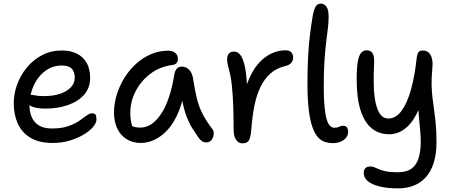

<svg xmlns="http://www.w3.org/2000/svg" viewBox="-20 -780 2504 1061"><path d="M272 10Q196 10 148.5 -18.5Q101 -47 78.5 -96.5Q56 -146 56 -210Q56 -261 74.5 -312.5Q93 -364 128 -406.5Q163 -449 212 -475Q261 -501 322 -501Q369 -501 404 -484Q439 -467 458.5 -433.5Q478 -400 478 -349Q478 -295 445.5 -257.5Q413 -220 357 -200Q301 -180 231 -180Q171 -180 147 -196.5Q123 -213 123 -233Q123 -245 129 -250.5Q135 -256 149 -256Q160 -256 176.5 -252.5Q193 -249 224 -249Q274 -249 311.5 -261.5Q349 -274 371 -297Q393 -320 393 -350Q393 -384 376 -401Q359 -418 320 -418Q281 -418 248.5 -400Q216 -382 192.5 -351Q169 -320 156 -280.5Q143 -241 143 -198Q143 -162 155 -133.5Q167 -105 194 -87.5Q221 -70 267 -70Q321 -70 357.5 -83Q394 -96 418 -112.5Q442 -129 458.5 -141.5Q475 -154 489 -154Q503 -154 508 -146Q513 -138 513 -120Q513 -100 493.5 -77.5Q474 -55 440 -35Q406 -15 363 -2.5Q320 10 272 10Z M758 10Q713 10 679.5 -11Q646 -32 628 -70Q610 -108 610 -159Q610 -207 625 -256Q640 -305 667 -349Q694 -393 731.5 -427Q769 -461 814 -480.5Q859 -500 910 -500Q933 -500 948 -488Q963 -476 963 -452Q963 -440 955.5 -431.5Q948 -423 933 -421Q863 -412 810.5 -372Q758 -332 729 -275Q700 -218 700 -156Q700 -127 705 -103.5Q710 -80 727 -43L675 -112Q698 -89 713.5 -82Q729 -75 756 -75Q820 -75 870.5 -151Q921 -227 944 -372Q948 -391 958 -401.5Q968 -412 985 -412Q1009 -412 1026 -393.5Q1043 -375 1047 -345Q1056 -287 1066.5 -241.5Q1077 -196 1097 -155.5Q1117 -115 1151 -70Q1160 -60 1161 -47Q1162 -34 1157.5 -21.5Q1153 -9 1143.5 -1Q1134 7 1121 7Q1107 7 1098 1Q1089 -5 1081 -14Q1062 -41 1045 -67.5Q1028 -94 1014 -128.5Q1000 -163 990 -210.5Q980 -258 976 -323L1009 -324Q995 -232 969 -167.5Q943 -103 908 -64.5Q873 -26 834.5 -8Q796 10 758 10Z M1320 12Q1305 12 1294 3Q1283 -6 1277 -23Q1271 -40 1271 -61Q1271 -126 1269 -189Q1267 -252 1261.5 -305Q1256 -358 1246 -392Q1240 -415 1237.5 -428Q1235 -441 1235 -454Q1235 -472 1244.5 -483.5Q1254 -495 1274 -495Q1292 -495 1306.5 -478.5Q1321 -462 1331 -421.5Q1341 -381 1345 -309Q1349 -237 1347 -127L1315 -156Q1322 -253 1346.5 -319.5Q1371 -386 1405.5 -426Q1440 -466 1479 -484Q1518 -502 1556 -502Q1581 -502 1590.5 -490Q1600 -478 1600 -461Q1600 -447 1591 -434.5Q1582 -422 1560 -416Q1508 -404 1474 -373.5Q1440 -343 1418.5 -297.5Q1397 -252 1385.5 -194Q1374 -136 1369 -68Q1367 -36 1361.5 -18.5Q1356 -1 1346 5.5Q1336 12 1320 12Z M1821 11Q1798 11 1776.5 4.5Q1755 -2 1737.5 -21Q1720 -40 1707 -76Q1694 -112 1686.5 -171Q1679 -230 1679 -317Q1679 -401 1682.5 -465.5Q1686 -530 1692.5 -584.5Q1699 -639 1708 -692Q1715 -730 1725 -745Q1735 -760 1752 -760Q1772 -760 1784 -743Q1796 -726 1796 -686Q1796 -658 1792 -625Q1788 -592 1782.5 -548Q1777 -504 1773 -443.5Q1769 -383 1769 -297Q1769 -232 1773.5 -188.5Q1778 -145 1785.5 -120Q1793 -95 1804 -84.5Q1815 -74 1826 -74Q1840 -74 1848 -77Q1856 -80 1861.5 -82.5Q1867 -85 1874 -85Q1892 -85 1898 -75Q1904 -65 1904 -51Q1904 -33 1892 -18.5Q1880 -4 1861 3.5Q1842 11 1821 11Z M2181 261Q2121 261 2078 250.5Q2035 240 2012.5 221Q1990 202 1990 175Q1990 159 1999 149.5Q2008 140 2027 140Q2040 140 2050.5 145Q2061 150 2075.5 156Q2090 162 2114.5 167Q2139 172 2178 172Q2227 172 2254.5 151.5Q2282 131 2293.5 93Q2305 55 2305 5Q2305 -24 2302.5 -52Q2300 -80 2297 -112Q2294 -144 2291 -186.5Q2288 -229 2287 -287L2321 -258Q2303 -189 2279.5 -145.5Q2256 -102 2229.5 -78.5Q2203 -55 2178 -46.5Q2153 -38 2131 -38Q2075 -38 2035 -70Q1995 -102 1973 -169Q1951 -236 1951 -343Q1951 -410 1958 -444Q1965 -478 1977.5 -490Q1990 -502 2005 -502Q2021 -502 2031 -494.5Q2041 -487 2045 -470Q2049 -453 2047 -424Q2044 -361 2045.5 -306Q2047 -251 2056 -210.5Q2065 -170 2082 -147.5Q2099 -125 2126 -125Q2168 -125 2199.5 -168.5Q2231 -212 2251.5 -286.5Q2272 -361 2282 -454Q2285 -482 2292.5 -491.5Q2300 -501 2318 -501Q2329 -501 2339.5 -496Q2350 -491 2357.5 -479.5Q2365 -468 2368.5 -448.5Q2372 -429 2369 -400Q2364 -349 2365 -311Q2366 -273 2370 -239.5Q2374 -206 2379 -171.5Q2384 -137 2388 -95Q2392 -53 2392 5Q2392 72 2376.5 120.5Q2361 169 2332.5 200Q2304 231 2265.5 246Q2227 261 2181 261Z"/></svg>

Font: Shantell Sans
Style: Regular
Weight: 400
Designer: Stephen Nixon, Anya Danilova, Shantell Martin
Foundry: Arrow Type
Version: Version 1.008;[ac192a2d6]